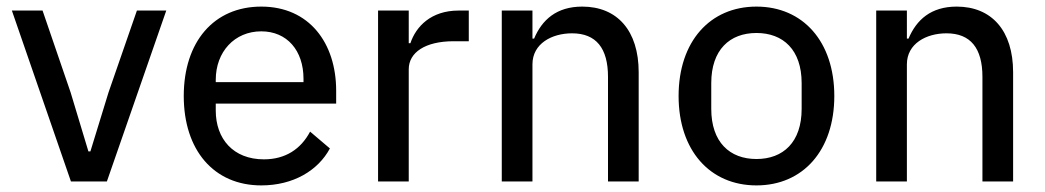

<svg xmlns="http://www.w3.org/2000/svg" viewBox="-20 -550 3167 582"><path d="M304 0 484 -518H395L309 -270L254 -91H248L194 -270L109 -518H16L195 0Z M772 12C869 12 944 -33 980 -100L920 -151C892 -98 845 -67 780 -67C687 -67 634 -129 634 -215V-236H999V-275C999 -420 917 -530 772 -530C628 -530 537 -423 537 -259C537 -95 628 12 772 12ZM772 -455C850 -455 900 -397 900 -311V-301H634V-308C634 -393 691 -455 772 -455Z M1219 0V-340C1219 -391 1269 -425 1355 -425H1401V-518H1370C1287 -518 1241 -470 1224 -419H1219V-518H1126V0Z M1594 0V-355C1594 -418 1653 -449 1714 -449C1787 -449 1823 -404 1823 -317V0H1916V-331C1916 -457 1851 -530 1745 -530C1667 -530 1623 -490 1599 -433H1594V-518H1501V0Z M2273 12C2414 12 2509 -94 2509 -259C2509 -424 2414 -530 2273 -530C2132 -530 2037 -424 2037 -259C2037 -94 2132 12 2273 12ZM2273 -68C2192 -68 2136 -119 2136 -220V-298C2136 -399 2192 -450 2273 -450C2354 -450 2410 -399 2410 -298V-220C2410 -119 2354 -68 2273 -68Z M2729 0V-355C2729 -418 2788 -449 2849 -449C2922 -449 2958 -404 2958 -317V0H3051V-331C3051 -457 2986 -530 2880 -530C2802 -530 2758 -490 2734 -433H2729V-518H2636V0Z"/></svg>

Font: IBM Plex Thai Text
Style: Regular
Weight: 450
Designer: Mike Abbink, Paul van der Laan, Pieter van Rosmalen, Ben Mitchell, Mark Frömberg
Foundry: Bold Monday
Version: Version 1.0